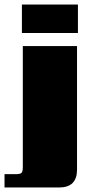

<svg xmlns="http://www.w3.org/2000/svg" viewBox="-46 -689 416 850"><path d="M55 51V-485H295V62Q295 141 216 141H-26V82H24Q44 82 49.5 76Q55 70 55 51ZM51 -543V-669H299V-543Z"/></svg>

Font: Sarpanch Black
Style: Regular
Weight: 900
Designer: Manushi Parikh (Devanagari and Latin), Jyotish Sonowal (Devanagari)
Foundry: Indian Type Foundry
Version: Version 2.004;PS 1.0;hotconv 1.0.78;makeotf.lib2.5.61930; tt